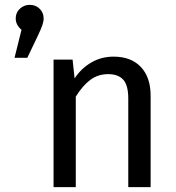

<svg xmlns="http://www.w3.org/2000/svg" viewBox="-20 -773 728 793"><path d="M160.2 -696.8Q160.2 -684.1 154.8 -668.5Q149.4 -652.8 133.8 -620.1L92.8 -534.2H40L68.8 -649.9Q44.9 -670.4 44.9 -696.8Q44.9 -720.7 61.8 -736.8Q78.6 -752.9 103 -752.9Q127.4 -752.9 143.8 -736.8Q160.2 -720.7 160.2 -696.8ZM449.2 -539.1Q521.5 -539.1 561.8 -496.3Q602.1 -453.6 602.1 -377.9V0H509.8V-365.2Q509.8 -421.4 488.8 -444.1Q467.8 -466.8 426.8 -466.8Q384.8 -466.8 353 -443.1Q321.3 -419.4 293 -374V0H201.2V-526.9H279.8L288.1 -449.2Q315.9 -491.2 357.4 -515.1Q398.9 -539.1 449.2 -539.1Z"/></svg>

Font: FiraGO
Style: Regular
Weight: 400
Designer: bBox Type
Foundry: bBox Type GmbH
Version: Version 1.001;PS 001.001;hotconv 1.0.88;makeotf.lib2.5.64775